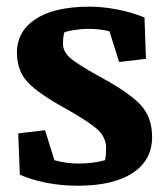

<svg xmlns="http://www.w3.org/2000/svg" viewBox="-20 -561 510 591"><path d="M288.6 -324.2Q378.9 -275.4 413.6 -237.3Q448.2 -199.2 448.2 -139.6Q448.2 -67.9 388.4 -28.6Q328.6 10.7 219.7 10.7Q167.5 10.7 120.8 1.2Q74.2 -8.3 41 -23.4L36.1 -150.4L118.7 -160.2L147.5 -67.9Q164.1 -63 183.6 -60.3Q203.1 -57.6 223.1 -57.6Q245.6 -57.6 265.6 -60.3Q285.6 -63 303.2 -67.9Q305.2 -75.7 305.9 -85.7Q306.6 -95.7 306.6 -105Q306.6 -136.7 282.5 -160.2Q258.3 -183.6 184.1 -225.6Q100.1 -271.5 66.2 -306.9Q32.2 -342.3 32.2 -399.4Q32.2 -464.8 90.1 -502.7Q147.9 -540.5 256.3 -540.5Q294.9 -540.5 339.1 -532.2Q383.3 -523.9 424.8 -507.3L429.2 -379.9L346.7 -370.1L316.9 -464.8Q301.3 -468.8 284.4 -470.5Q267.6 -472.2 252.9 -472.2Q234.4 -472.2 214.1 -469.5Q193.8 -466.8 178.2 -461.9Q175.8 -454.1 174.8 -444.8Q173.8 -435.5 173.8 -426.3Q173.8 -403.3 194.8 -383.8Q215.8 -364.3 288.6 -324.2Z"/></svg>

Font: Noticia Text
Style: Bold
Weight: 700
Designer: JM Sole
Foundry: JM Sole
Version: Version 1.003